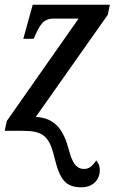

<svg xmlns="http://www.w3.org/2000/svg" viewBox="-20 -556 487 816"><path d="M326 240C375 240 403 208 404 170C405 155 401 140 389 126C370 154 356 162 337 162C301 162 286 130 273 82C250 -6 213 -55 132 -59L438 -493L447 -536H119L79 -391H123C148 -448 162 -477 208 -477H314L9 -42L0 0H75C161 0 189 20 211 112C234 207 258 240 326 240Z"/></svg>

Font: Noto Serif Condensed Medium
Style: Italic
Weight: 500
Width: 3
Italic angle: -12°
Designer: Monotype Design Team
Foundry: Monotype Imaging Inc.
Version: Version 2.013